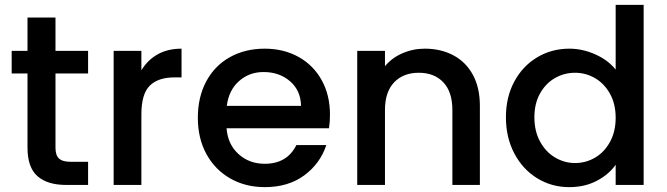

<svg xmlns="http://www.w3.org/2000/svg" viewBox="-20 -760 2740 789"><path d="M208 -458V-153Q208 -122 222.5 -108.5Q237 -95 272 -95H342V0H252Q175 0 134 -36Q93 -72 93 -153V-458H28V-551H93V-688H208V-551H342V-458Z M561 -471Q586 -513 627.5 -536.5Q669 -560 726 -560V-442H697Q630 -442 595.5 -408Q561 -374 561 -290V0H447V-551H561Z M1336 -289Q1336 -258 1332 -233H911Q916 -167 960 -127Q1004 -87 1068 -87Q1160 -87 1198 -164H1321Q1296 -88 1230.5 -39.5Q1165 9 1068 9Q989 9 926.5 -26.5Q864 -62 828.5 -126.5Q793 -191 793 -276Q793 -361 827.5 -425.5Q862 -490 924.5 -525Q987 -560 1068 -560Q1146 -560 1207 -526Q1268 -492 1302 -430.5Q1336 -369 1336 -289ZM1217 -325Q1216 -388 1172 -426Q1128 -464 1063 -464Q1004 -464 962 -426.5Q920 -389 912 -325Z M1726 -560Q1791 -560 1842.5 -533Q1894 -506 1923 -453Q1952 -400 1952 -325V0H1839V-308Q1839 -382 1802 -421.5Q1765 -461 1701 -461Q1637 -461 1599.5 -421.5Q1562 -382 1562 -308V0H1448V-551H1562V-488Q1590 -522 1633.5 -541Q1677 -560 1726 -560Z M2059 -278Q2059 -361 2093.5 -425Q2128 -489 2187.5 -524.5Q2247 -560 2320 -560Q2374 -560 2426.5 -536.5Q2479 -513 2510 -474V-740H2625V0H2510V-83Q2482 -43 2432.5 -17Q2383 9 2319 9Q2247 9 2187.5 -27.5Q2128 -64 2093.5 -129.5Q2059 -195 2059 -278ZM2510 -276Q2510 -333 2486.5 -375Q2463 -417 2425 -439Q2387 -461 2343 -461Q2299 -461 2261 -439.5Q2223 -418 2199.5 -376.5Q2176 -335 2176 -278Q2176 -221 2199.5 -178Q2223 -135 2261.5 -112.5Q2300 -90 2343 -90Q2387 -90 2425 -112Q2463 -134 2486.5 -176.5Q2510 -219 2510 -276Z"/></svg>

Font: Poppins Cyr Med
Style: Regular
Weight: 500
Designer: Ninad Kale (Devanagari), Jonny Pinhorn (Latin)
Foundry: Indian Type Foundry
Version: 4.004